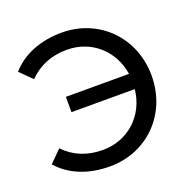

<svg xmlns="http://www.w3.org/2000/svg" viewBox="-127 -833 961 966"><g transform="rotate(-20 353.5 -350.0)"><path d="M92 -535C145 -590 214 -618 297 -618C428 -618 530 -527 550 -397H212V-315H551C537 -178 431 -82 297 -82C213 -82 145 -110 92 -165L29 -102C92 -30 187 8 302 8C502 8 654 -145 654 -350C654 -555 502 -708 302 -708C189 -708 92 -670 29 -598Z"/></g></svg>

Font: Malon Grotesk Med
Style: Regular
Weight: 500
Designer: Julieta Ulanovsky
Foundry: Julieta Ulanovsky
Version: Version 7.200